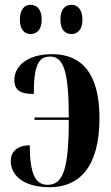

<svg xmlns="http://www.w3.org/2000/svg" viewBox="-20 -773 464 801"><path d="M279 -631C301 -631 324 -647 324 -691C324 -736 301 -753 279 -753C253 -753 232 -736 232 -691C232 -647 253 -631 279 -631ZM107 -631C132 -631 154 -647 154 -691C154 -736 132 -753 107 -753C84 -753 63 -736 63 -691C63 -647 84 -631 107 -631ZM188 8C307 8 395 -72 395 -280C395 -468 320 -547 198 -547C88 -547 40 -493 40 -440C40 -396 65 -381 121 -381C121 -497 139 -537 189 -537C245 -537 267 -476 267 -283H124V-273H267C267 -70 244 -2 179 -2C127 -2 105 -47 104 -167C53 -166 25 -142 25 -101C25 -48 69 8 188 8Z"/></svg>

Font: Noto Serif Display ExtraCondensed
Style: Bold
Weight: 700
Width: 2
Designer: Monotype Design Team
Foundry: Monotype Imaging Inc.
Version: Version 2.009